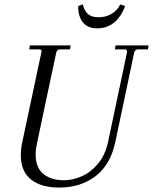

<svg xmlns="http://www.w3.org/2000/svg" viewBox="-20 -835 691 867"><path d="M157 -612H112L115 -630H299L296 -612H251Q238 -612 234 -598L147 -188Q141 -160 141 -137Q141 -78 176 -49.5Q211 -21 269 -21Q307 -21 348 -38.5Q389 -56 422 -95Q455 -134 468 -194L554 -601Q554 -612 544 -612H499L502 -630H651L648 -612H603Q590 -612 586 -598L501 -195Q479 -91 411.5 -39.5Q344 12 247 12Q166 12 120 -24.5Q74 -61 74 -135Q74 -164 81 -195L168 -604Q168 -612 157 -612ZM523 -815 545 -808Q527 -759 495 -733Q463 -707 419 -707Q377 -707 355 -733Q333 -759 333 -808L354 -815Q361 -785 378 -771Q395 -757 425 -757Q458 -757 484 -772.5Q510 -788 523 -815Z"/></svg>

Font: Arapey
Style: Italic
Weight: 400
Italic angle: -12°
Designer: Eduardo Rodriguez Tunni
Foundry: Eduardo Rodriguez Tunni
Version: Version 3.000